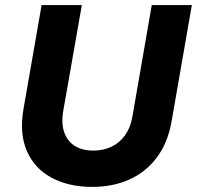

<svg xmlns="http://www.w3.org/2000/svg" viewBox="-20 -720 773 754"><path d="M72.2 -291.8 143.4 -700H301.4L228.4 -284.6Q220 -235.4 232.3 -200.2Q244.6 -165 274.1 -146.8Q303.6 -128.6 346.8 -128.6Q386.2 -128.6 418 -143.9Q449.8 -159.2 470.9 -188.7Q492 -218.2 499.6 -260.2L576 -700H733.4L653.8 -243Q639.2 -159.8 596.5 -102.3Q553.8 -44.8 488.7 -15.4Q423.6 14 342.6 14Q249.8 14 182.7 -22Q115.6 -58 85.6 -126.8Q55.6 -195.6 72.2 -291.8Z"/></svg>

Font: Fixel Italic Variable Display Thin
Style: Italic
Weight: 100
Italic angle: -10°
Designer: AlfaBravo + MacPaw
Foundry: Kyrylo Tkachov, Marchela Mozhyna, Serhii Makarenko, Maria Weinstein, Zakhar Kryvoshyya
Version: Version 1.210;Glyphs 3.2 (3217)